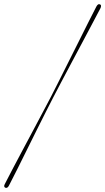

<svg xmlns="http://www.w3.org/2000/svg" viewBox="-50 -767 504 920"><path d="M206 -302Q191.5 -274 171 -233.5Q150.5 -193 126.8 -145.5Q103 -98 79 -49.2Q55 -0.5 32.8 43.8Q10.5 88 -7 122Q-10.5 129 -15 131.8Q-19.5 134.5 -24.5 132.5Q-29 130.5 -29.8 126Q-30.5 121.5 -27 115Q-12.5 86 9.8 44Q32 2 57.5 -46Q83 -94 108.8 -142.2Q134.5 -190.5 157 -233Q179.5 -275.5 195 -305Q210.5 -335.5 232.5 -379Q254.5 -422.5 279.2 -472.2Q304 -522 328.8 -571.2Q353.5 -620.5 375 -663.5Q396.5 -706.5 412 -736Q415.5 -742.5 419.8 -745.5Q424 -748.5 429 -746Q433.5 -744.5 434 -740.2Q434.5 -736 432 -729Q414 -694.5 390.2 -649.8Q366.5 -605 340.5 -556.2Q314.5 -507.5 289 -459.5Q263.5 -411.5 242 -370.8Q220.5 -330 206 -302Z"/></svg>

Font: Fraunces 120pt SemiBold
Style: Italic
Weight: 600
Italic angle: -16°
Version: Version 1.000;[b76b70a41]